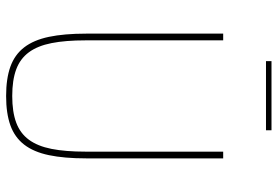

<svg xmlns="http://www.w3.org/2000/svg" viewBox="-160 -736 908 628"><g transform="rotate(90 294.0 -422.0)"><path d="M112 -698V-248Q112 -182 121 -136.5Q130 -91 151 -62.5Q172 -34 207 -21Q242 -8 294 -8Q346 -8 381 -21Q416 -34 437 -62.5Q458 -91 467 -136.5Q476 -182 476 -248V-698H498V-250Q498 -178 487.5 -128Q477 -78 453 -47Q429 -16 390 -2Q351 12 294 12Q237 12 198 -2Q159 -16 135 -47Q111 -78 100.5 -128Q90 -178 90 -250V-698ZM180 -856H406V-838H180Z"/></g></svg>

Font: IBM Plex Sans Cond Thin
Style: Regular
Weight: 100
Width: 3
Designer: Mike Abbink, Paul van der Laan, Pieter van Rosmalen
Foundry: Bold Monday
Version: Version 1.3